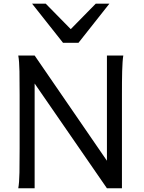

<svg xmlns="http://www.w3.org/2000/svg" viewBox="-20 -1011 772 1031"><path d="M166 -562.5V0H78.1Q83.5 -29.3 84.5 -84.7Q85.4 -140.1 85.4 -212.4V-500.5Q85.4 -572.8 84.5 -628.2Q83.5 -683.6 78.1 -712.9H166L554.2 -147.9V-712.9H642.1Q639.6 -698.2 638.2 -676.8Q636.7 -655.3 636 -628.2Q635.3 -601.1 635 -568.8Q634.8 -536.6 634.8 -500.5V0H554.2ZM225.6 -991.2 359.9 -854.5 494.1 -991.2H567.4L401.4 -781.2H318.4L152.3 -991.2Z"/></svg>

Font: Andika
Style: Regular
Weight: 400
Designer: Victor Gaultney, Annie Olsen, Julie Remington, Don Collingsworth, Eric Hays
Foundry: SIL International
Version: Version 1.001